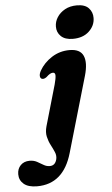

<svg xmlns="http://www.w3.org/2000/svg" viewBox="-186 -741 597 1023"><g transform="rotate(-5 112.5 -230.0)"><path d="M228.5 -525Q187 -525 165.2 -546Q143.5 -567 144 -598Q144 -624 159 -647.5Q174 -671 201 -686Q228 -701 265 -701Q308 -701 328.2 -679.2Q348.5 -657.5 348 -626Q347.5 -585 315.2 -555Q283 -525 228.5 -525ZM275.5 -324 158.5 79Q112 241 -29.5 241Q-76.5 241 -100.5 220.8Q-124.5 200.5 -124.5 168.5Q-124.5 139 -106.2 120.5Q-88 102 -58 102Q-36 102 -18.8 111.2Q-1.5 120.5 14 130Q29.5 139.5 47 139.5Q76.5 139.5 84.5 105.5Q88.5 86.5 80.5 67.8Q72.5 49 61.5 28.2Q50.5 7.5 44.8 -17.2Q39 -42 47.5 -72.5L110.5 -291Q119.5 -324 119.2 -339.2Q119 -354.5 106.5 -354.5Q99 -354.5 90.8 -350Q82.5 -345.5 70.5 -334Q56 -323.5 45.5 -327.5Q37 -330.5 35.8 -342.2Q34.5 -354 44 -371.5Q67.5 -412.5 110.2 -439.8Q153 -467 205 -467Q262 -467 278.5 -429.5Q295 -392 275.5 -324Z"/></g></svg>

Font: Fraunces 72pt Soft
Style: Bold Italic
Weight: 700
Italic angle: -16°
Version: Version 1.000;[b76b70a41]